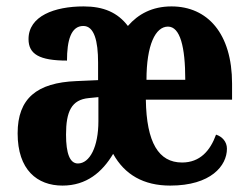

<svg xmlns="http://www.w3.org/2000/svg" viewBox="-20 -569 775 599"><path d="M175 10C250 10 299 -32 333 -89C369 -24 428 10 511 10C638 10 688 -52 688 -105C688 -127 673 -143 654 -149C636 -99 604 -62 548 -62C475 -62 437 -124 435 -258H704V-308C704 -465 627 -549 515 -549C455 -549 411 -525 379 -488C347 -530 303 -549 241 -549C150 -549 69 -519 69 -447C69 -400 103 -380 189 -380C189 -442 201 -488 240 -488C274 -488 286 -441 286 -374V-319L218 -316C95 -311 35 -262 35 -153C35 -39 96 10 175 10ZM558 -320H437C437 -429 465 -486 504 -486C542 -486 558 -423 558 -320ZM223 -59C198 -59 186 -90 186 -149C186 -221 203 -258 257 -263L287 -266V-191C287 -111 260 -59 223 -59Z"/></svg>

Font: Noto Serif Bengali ExtraCondensed ExtraBold
Style: Regular
Weight: 800
Width: 2
Designer: Juan Bruce, Universal Thirst, Indian Type Foundry and the Monotype Design Team.
Foundry: Monotype Imaging Inc.
Version: Version 2.003